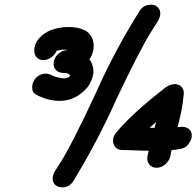

<svg xmlns="http://www.w3.org/2000/svg" viewBox="-20 -756 843 824"><path d="M236 -323Q185 -323 135 -350Q118 -359 118 -380Q118 -385 119 -392Q122 -405 130 -417Q150 -440 176 -440Q188 -440 200 -434H201Q211 -427 241 -421Q246 -421 248 -420H261Q262 -421 263.5 -421Q265 -421 272 -423L279 -428Q279 -429 280 -429.5Q281 -430 282 -431L277 -436V-437L271 -440L263 -443H253Q229 -443 218 -458Q210 -468 210 -482Q210 -487 211 -492Q215 -512 232 -526.5Q249 -541 271 -541L266 -542L254 -543Q241 -543 236 -541L223 -538Q216 -521 199.5 -509.5Q183 -498 166 -498Q145 -498 134 -514Q127 -525 127 -540Q127 -546 128 -552Q134 -581 158 -602Q182 -623 213 -631.5Q244 -640 273 -640Q324 -640 354 -620Q382 -596 382 -560Q382 -550 380 -539Q376 -519 364 -502L363 -501L365 -500Q381 -476 381 -450Q381 -441 379 -432Q374 -408 356 -382Q306 -323 236 -323ZM636 -631 632 -625Q582 -547 479 -329Q398 -148 293 24Q276 48 247 48Q234 48 223 42Q206 31 206 11Q206 6 207 1Q210 -13 218 -25Q219 -26 219 -27Q219 -28 220 -28L229 -42L225 -37L230 -44Q280 -117 390 -354Q392 -360 395 -365Q475 -544 581 -712Q598 -736 629 -736Q642 -736 652 -729Q668 -718 668 -698Q668 -693 667 -688Q664 -675 656 -663Q655 -661 654 -660Q645 -646 636 -631ZM652 -36Q632 -36 621 -50Q612 -61 612 -75Q612 -80 613 -85L618 -109L574 -110Q540 -112 505 -112Q477 -113 468 -137Q465 -145 465 -152Q465 -157 466 -161Q468 -173 477 -185Q545 -268 691 -381Q711 -395 729 -395Q741 -395 753 -389Q769 -377 769 -356Q769 -352 768 -347Q765 -313 758 -278Q751 -244 742 -210L749 -211L761 -212Q774 -212 787 -205Q803 -195 803 -175Q803 -170 802 -164Q799 -152 788.5 -137Q778 -122 757 -117.5Q736 -113 716 -112L711 -85Q705 -64 688.5 -50Q672 -36 652 -36ZM643 -207 650 -232 622 -208Z"/></svg>

Font: Bad Comic
Style: Italic
Weight: 400
Italic angle: -11°
Designer: GGBotNet
Foundry: GGBotNet
Version: 0.95